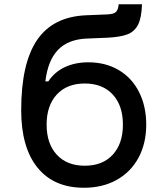

<svg xmlns="http://www.w3.org/2000/svg" viewBox="-20 -870 790 906"><path d="M80 -350Q80 -572 155.5 -682Q231 -792 388 -798L486 -802Q516 -803 527 -813.5Q538 -824 540 -850H650Q648 -786 631.5 -753.5Q615 -721 581.5 -708Q548 -695 486 -692L388 -688Q301 -684 253.5 -634.5Q206 -585 194 -486H208Q237 -530 285.5 -553Q334 -576 397 -576Q478 -576 540 -539.5Q602 -503 636 -436Q670 -369 670 -282Q670 -193 633.5 -125.5Q597 -58 530.5 -21Q464 16 376 16Q234 16 157 -79Q80 -174 80 -350ZM560 -282Q560 -372 512 -424Q464 -476 380 -476Q296 -476 248 -424Q200 -372 200 -282Q200 -192 248 -140Q296 -88 380 -88Q464 -88 512 -140Q560 -192 560 -282Z"/></svg>

Font: Martian Mono Custom sWd Rg
Style: Regular
Weight: 400
Width: 6
Monospace: yes
Designer: Alex Havermale
Foundry: Evil Martians
Version: Version 1.000